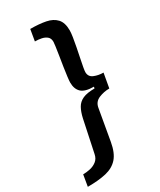

<svg xmlns="http://www.w3.org/2000/svg" viewBox="-244 -806 862 1037"><g transform="rotate(-30 187.0 -288.0)"><path d="M136 -735Q191 -735 231.5 -727Q272 -719 294.5 -694.5Q317 -670 317 -622Q317 -607 313 -581Q309 -555 303 -524.5Q297 -494 291 -465Q285 -436 281 -414Q277 -392 277 -384Q277 -355 303.5 -344Q330 -333 361 -333L345 -243Q311 -243 279.5 -230Q248 -217 242 -183L208 11Q197 74 169 105.5Q141 137 94 148Q47 159 -21 159L-9 88Q12 88 35 83Q58 78 76 64Q94 50 99 24L141 -175Q149 -211 162.5 -235Q176 -259 202.5 -271Q229 -283 276 -283L278 -293Q223 -293 200.5 -314.5Q178 -336 178 -376Q178 -386 181 -411Q184 -436 189 -468Q194 -500 199 -531Q204 -562 207 -584.5Q210 -607 210 -612Q210 -634 197 -645Q184 -656 164.5 -660Q145 -664 124 -664Z"/></g></svg>

Font: Archivo Variable SemiBold
Style: Italic
Weight: 600
Italic angle: -10°
Designer: Hector Gatti
Foundry: Omnibus-Type
Version: Version 2.001